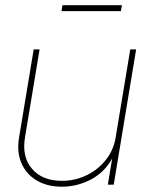

<svg xmlns="http://www.w3.org/2000/svg" viewBox="-20 -704 562 732"><path d="M215.8 7.8Q160.2 7.8 120.1 -15.9Q80.1 -39.6 61.8 -81.8Q43.5 -124 52.7 -179.7L108.4 -515.6H130.9L75.2 -179.7Q63 -105.5 102.3 -60.1Q141.6 -14.6 215.8 -14.6Q266.6 -14.6 310.3 -35.9Q354 -57.1 383.5 -94.5Q413.1 -131.8 420.9 -179.7L476.6 -515.6H499L413.6 0H391.1L407.7 -99.6Q377.4 -45.9 325.4 -19Q273.4 7.8 215.8 7.8ZM444.8 -684.1 440.9 -661.6H214.4L218.3 -684.1Z"/></svg>

Font: Inter Display Thin
Style: Italic
Weight: 100
Italic angle: -9.39999°
Designer: Rasmus Andersson
Foundry: rsms
Version: Version 4.000;git-a52131595